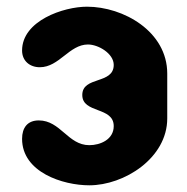

<svg xmlns="http://www.w3.org/2000/svg" viewBox="-20 -547 560 574"><path d="M46 -132C46 -32 168 7 247 7C351 7 480 -74 480 -193V-327C480 -453 349 -527 240 -527C170 -527 46 -485 46 -396C46 -365 69 -346 99 -346C157 -346 187 -414 243 -414C274 -414 320 -387 320 -353C320 -294 226 -320 226 -263C226 -207 320 -229 320 -170C320 -130 280 -113 247 -113C183 -113 161 -187 96 -187C62 -187 46 -165 46 -132Z"/></svg>

Font: Asimov Print
Style: Regular
Weight: 500
Designer: Google
Version: Version 2.000980: 2014